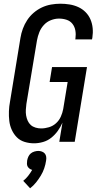

<svg xmlns="http://www.w3.org/2000/svg" viewBox="-20 -763 540 1033"><path d="M163 8Q137 8 112.5 0.5Q88 -7 71 -24Q54 -41 43.5 -64Q33 -87 30 -112.5Q27 -138 28 -164.5Q29 -191 34 -217L90 -559Q94 -584 103 -608.5Q112 -633 126.5 -655Q141 -677 161.5 -694.5Q182 -712 205.5 -723Q229 -734 254.5 -738.5Q280 -743 305 -743Q330 -743 354.5 -739Q379 -735 401 -725Q423 -715 440 -698Q457 -681 466.5 -659Q476 -637 478.5 -612Q481 -587 477 -561L475 -551H385L386 -557Q389 -578 385.5 -598.5Q382 -619 370 -634.5Q358 -650 338.5 -656.5Q319 -663 297 -663Q276 -663 254 -654.5Q232 -646 216 -628.5Q200 -611 191.5 -589.5Q183 -568 179 -546L122 -204Q120 -188 119 -172.5Q118 -157 120.5 -142Q123 -127 129 -113.5Q135 -100 145.5 -90.5Q156 -81 171 -76.5Q186 -72 201 -72Q222 -72 243.5 -78.5Q265 -85 281.5 -100Q298 -115 307 -135Q316 -155 320 -176L344 -322H247L260 -402H448L382 0H299L316 -103Q306 -80 291 -59Q276 -38 256 -22Q236 -6 211.5 1Q187 8 163 8ZM142 250 105 210Q120 198 132 182.5Q144 167 153 151Q145 149 138.5 144Q132 139 128.5 132.5Q125 126 125 117.5Q125 109 126 101Q128 90 132.5 80Q137 70 145 63Q153 56 164.5 52.5Q176 49 186 49Q196 49 205.5 52.5Q215 56 221 63Q227 70 228.5 80Q230 90 228 101Q225 122 218 142.5Q211 163 199.5 182Q188 201 174 218.5Q160 236 142 250Z"/></svg>

Font: Iosevka Medium
Style: Italic
Weight: 500
Italic angle: -9°
Monospace: yes
Designer: Belleve Invis
Foundry: Belleve Invis
Version: Version 32.5.0; ttfautohint (v1.8.4)